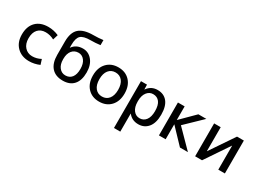

<svg xmlns="http://www.w3.org/2000/svg" viewBox="-38 -1579 3542 2628"><g transform="rotate(30 1733.5 -265.0)"><path d="M442 -413Q377 -448 307 -448Q230 -448 186 -399Q142 -350 142 -260Q142 -172 188.5 -121Q235 -70 307 -70Q377 -70 442 -105L467 -25Q387 10 302 10Q184 10 110.5 -63Q37 -136 37 -260Q37 -387 107 -458.5Q177 -530 302 -530Q387 -530 467 -495Z M1043 -750V-670Q966 -660 891 -660Q779 -660 737.5 -620.5Q696 -581 696 -475V-430H698Q754 -510 861 -510Q949 -510 1007.5 -439Q1066 -368 1066 -250Q1066 -124 1006.5 -57Q947 10 836 10Q720 10 658 -59.5Q596 -129 596 -260V-470Q596 -613 666.5 -676.5Q737 -740 891 -740Q970 -740 1043 -750ZM968 -250Q968 -334 931 -382Q894 -430 836 -430Q773 -430 734.5 -383.5Q696 -337 696 -255V-245Q696 -165 734 -117.5Q772 -70 831 -70Q896 -70 932 -116Q968 -162 968 -250Z M1228.5 -457Q1297 -530 1410 -530Q1523 -530 1591.5 -457Q1660 -384 1660 -260Q1660 -136 1591.5 -63Q1523 10 1410 10Q1297 10 1228.5 -63Q1160 -136 1160 -260Q1160 -384 1228.5 -457ZM1302 -120Q1342 -70 1410 -70Q1478 -70 1518 -120Q1558 -170 1558 -260Q1558 -350 1518 -400Q1478 -450 1410 -450Q1342 -450 1302 -400Q1262 -350 1262 -260Q1262 -170 1302 -120Z M1868 -445Q1926 -530 2029 -530Q2128 -530 2183.5 -461.5Q2239 -393 2239 -260Q2239 -129 2181.5 -59.5Q2124 10 2029 10Q1929 10 1871 -65H1869V220H1769V-520H1864L1866 -445ZM2141 -260Q2141 -355 2105 -402.5Q2069 -450 2004 -450Q1945 -450 1907 -400.5Q1869 -351 1869 -265V-255Q1869 -168 1907 -119Q1945 -70 2004 -70Q2066 -70 2103.5 -119Q2141 -168 2141 -260Z M2461 -306 2676 -520H2802L2544 -271L2811 0H2685L2461 -235H2459V0H2353V-520H2459V-306Z M3029 -520V-142H3031L3287 -520H3395V0H3291V-378H3289L3034 0H2925V-520Z"/></g></svg>

Font: Mplus 1p Medium
Style: Regular
Weight: 500
Version: Version 1.061